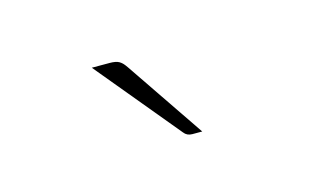

<svg xmlns="http://www.w3.org/2000/svg" viewBox="-35 -785 470 280"><g transform="rotate(-15 200.0 -645.0)"><path d="M139.5 -711Q149.5 -711 154.2 -708.2Q159 -705.5 164 -698L244.5 -579.5H229.5Q221.5 -579.5 217 -585.5L113 -711Z"/></g></svg>

Font: Lato ExtraLight
Style: Regular
Weight: 275
Designer: Lukasz Dziedzic with Adam Twardoch and Botio Nikoltchev
Foundry: tyPoland Lukasz Dziedzic
Version: Version 2.015; 2015-08-06; http://www.latofonts.com/